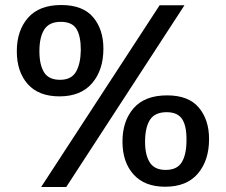

<svg xmlns="http://www.w3.org/2000/svg" viewBox="-20 -733 901 765"><path d="M217 -349Q134 -349 90.5 -398Q47 -447 47 -529Q47 -611 91.5 -662Q136 -713 224 -713Q310 -713 351 -664.5Q392 -616 392 -539Q392 -454 347 -401.5Q302 -349 217 -349ZM144 12 616 -712H715L244 12ZM219 -415Q264 -415 282.5 -446.5Q301 -478 302 -533Q302 -590 284.5 -618Q267 -646 222 -646Q176 -646 156.5 -615.5Q137 -585 137 -529Q137 -475 155.5 -445Q174 -415 219 -415ZM638 11Q556 11 512 -38Q468 -87 468 -169Q468 -251 512.5 -302Q557 -353 646 -353Q731 -353 772 -304.5Q813 -256 813 -179Q813 -94 768.5 -41.5Q724 11 638 11ZM640 -56Q686 -56 704.5 -87Q723 -118 723 -173Q724 -230 706 -258Q688 -286 644 -286Q597 -286 577.5 -255.5Q558 -225 558 -168Q558 -115 577 -85.5Q596 -56 640 -56Z"/></svg>

Font: Bitter SemiBold
Style: Regular
Weight: 600
Designer: Sol Matas, and Bitter project Authors
Foundry: Sol Matas
Version: Version 2.001